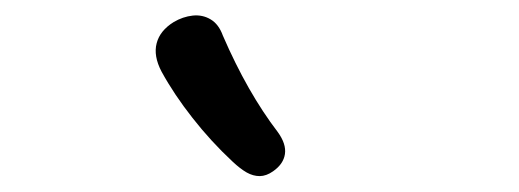

<svg xmlns="http://www.w3.org/2000/svg" viewBox="-20 -847 660 244"><path d="M275.7 -641.5Q247.8 -667.5 224.6 -697.2Q201.3 -726.8 185.3 -756Q174.8 -776 179.1 -792.1Q183.3 -808.2 200.8 -819Q212.3 -825.8 224.9 -827.2Q237.5 -828.5 247.8 -822.3Q258 -816.2 263.2 -801.8Q294.5 -729.5 333 -679.2Q344 -664 342.1 -651.2Q340.2 -638.5 327 -629.3Q318.5 -623.3 310.1 -623.2Q301.7 -623.2 293.5 -627.8Q285.3 -632.5 275.7 -641.5Z"/></svg>

Font: Monaspace Radon Var
Style: Regular
Weight: 400
Designer: Riley Cran and the Lettermatic Team
Version: Version 1.000 (Monaspace Radon Var)